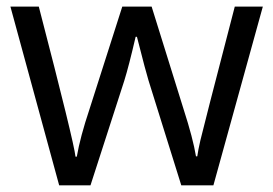

<svg xmlns="http://www.w3.org/2000/svg" viewBox="-20 -555 818 575"><path d="M96.2 -535.2Q201.7 -128.9 206.1 -85.9H210Q220.2 -145 248 -228L346.2 -535.2H434.1L529.8 -228Q558.1 -140.6 566.9 -86.9H570.8Q573.2 -104.5 580.1 -134.8Q586.9 -165 683.1 -535.2H767.1L619.1 0H522.9L424.8 -314Q418 -335 390.1 -444.8H386.2Q365.7 -356.4 352.1 -313L251 0H157.2L11.2 -535.2Z"/></svg>

Font: OpenSansHebrew-Regular
Style: Regular
Weight: 400
Foundry: Ascender Corporation, Yanek Iontef
Version: Version 2.001;PS 002.001;hotconv 1.0.70;makeotf.lib2.5.58329